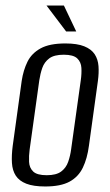

<svg xmlns="http://www.w3.org/2000/svg" viewBox="-20 -658 393 685"><path d="M141.3 7.3Q99.2 7.3 73.9 -2.6Q48.6 -12.5 36.4 -31.1Q24.3 -49.7 22.6 -76.6Q20.9 -103.6 25.4 -138L57.4 -369.4Q63.2 -407.7 78.1 -437.9Q93 -468 125 -485.5Q156.9 -503 213.3 -503Q255.3 -503 280.6 -492.8Q305.9 -482.6 317.8 -464.5Q329.6 -446.3 331.4 -422.2Q333.2 -398 329.3 -369.4L297.3 -138.2Q291.3 -92.4 275.5 -59.8Q259.7 -27.1 228.1 -9.9Q196.5 7.3 141.3 7.3ZM146.5 -32.9Q180.7 -32.9 198.2 -46Q215.8 -59.2 223.2 -80.5Q230.6 -101.7 233.7 -124.8L268.2 -371.6Q271.6 -395 270.4 -415.7Q269.3 -436.5 255.5 -449.7Q241.7 -462.8 207.5 -462.8Q173.3 -462.8 155.7 -449.7Q138.2 -436.5 130.9 -415.7Q123.7 -395 120.2 -371.6L85.8 -124.8Q82.7 -101.7 83.7 -80.5Q84.7 -59.2 98.5 -46Q112.3 -32.9 146.5 -32.9ZM216 -545.7 146 -638.2H208L252 -545.7Z"/></svg>

Font: Alumni Sans SC Thin
Style: Italic
Weight: 100
Italic angle: -8°
Designer: Robert E. Leuschke
Foundry: Robert E. Leuschke
Version: Version 1.016